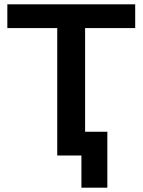

<svg xmlns="http://www.w3.org/2000/svg" viewBox="-20 -720 660 889"><path d="M606 -590H374V0H245V-590H14V-700H606ZM477 -110V149H357V0H245V-110Z"/></svg>

Font: APTA Sans SemiBold
Style: Bold
Weight: 600
Version: Version 7.200